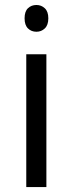

<svg xmlns="http://www.w3.org/2000/svg" viewBox="-20 -754 293 774"><path d="M167 0H85.9V-535.2H167ZM79.1 -680.2Q79.1 -708 92.8 -720.9Q106.4 -733.9 127 -733.9Q146.5 -733.9 160.6 -720.7Q174.8 -707.5 174.8 -680.2Q174.8 -652.8 160.6 -639.4Q146.5 -626 127 -626Q106.4 -626 92.8 -639.4Q79.1 -652.8 79.1 -680.2Z"/></svg>

Font: f0_57812 
Style: Regular
Weight: 400
Foundry: Ascender Corporation
Version: Version 1.10